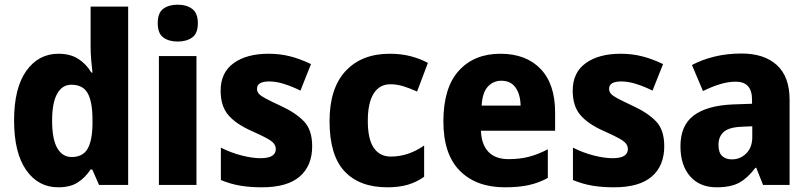

<svg xmlns="http://www.w3.org/2000/svg" viewBox="-20 -788 3447 818"><path d="M228 10Q143 10 91.5 -63.5Q40 -137 40 -275Q40 -413 92 -486Q144 -559 229 -559Q279 -559 313 -537.5Q347 -516 369 -479H374Q371 -503 368.5 -533Q366 -563 366 -590V-760H526V0H402L373 -66H366Q343 -31 311 -10.5Q279 10 228 10ZM285 -119Q332 -119 352.5 -153Q373 -187 374 -258V-280Q374 -353 354 -390Q334 -427 284 -427Q245 -427 223.5 -388.5Q202 -350 202 -274Q202 -195 224 -157Q246 -119 285 -119Z M737 -768Q775 -768 799 -750Q823 -732 823 -689Q823 -646 799 -628.5Q775 -611 737 -611Q699 -611 675.5 -628.5Q652 -646 652 -689Q652 -733 675.5 -750.5Q699 -768 737 -768ZM817 -549V0H657V-549Z M1310 -165Q1310 -82 1257 -36Q1204 10 1096 10Q1045 10 1003.5 3Q962 -4 921 -21V-159Q962 -138 1008 -126Q1054 -114 1090 -114Q1155 -114 1155 -153Q1155 -165 1147.5 -175.5Q1140 -186 1117.5 -198.5Q1095 -211 1050 -231Q985 -260 952.5 -298Q920 -336 920 -402Q920 -479 975.5 -519Q1031 -559 1124 -559Q1173 -559 1216 -548Q1259 -537 1305 -515L1260 -402Q1226 -419 1191.5 -430Q1157 -441 1127 -441Q1075 -441 1075 -410Q1075 -398 1082.5 -389Q1090 -380 1111.5 -368.5Q1133 -357 1176 -337Q1239 -308 1274.5 -271.5Q1310 -235 1310 -165Z M1630 10Q1512 10 1448 -58Q1384 -126 1384 -272Q1384 -412 1452.5 -485.5Q1521 -559 1640 -559Q1689 -559 1729.5 -548.5Q1770 -538 1803 -520L1757 -398Q1726 -412 1698.5 -420.5Q1671 -429 1643 -429Q1597 -429 1572 -389.5Q1547 -350 1547 -273Q1547 -195 1572.5 -158Q1598 -121 1645 -121Q1683 -121 1718.5 -133Q1754 -145 1787 -168V-35Q1755 -12 1717.5 -1Q1680 10 1630 10Z M2112 -559Q2221 -559 2283 -494.5Q2345 -430 2345 -309V-231H2029Q2031 -173 2060.5 -141.5Q2090 -110 2147 -110Q2194 -110 2233 -120Q2272 -130 2314 -152V-30Q2276 -9 2233 0.5Q2190 10 2131 10Q2009 10 1939 -60.5Q1869 -131 1869 -271Q1869 -414 1934.5 -486.5Q2000 -559 2112 -559ZM2116 -444Q2081 -444 2058 -418.5Q2035 -393 2032 -338H2198Q2197 -386 2176.5 -415Q2156 -444 2116 -444Z M2810 -165Q2810 -82 2757 -36Q2704 10 2596 10Q2545 10 2503.5 3Q2462 -4 2421 -21V-159Q2462 -138 2508 -126Q2554 -114 2590 -114Q2655 -114 2655 -153Q2655 -165 2647.5 -175.5Q2640 -186 2617.5 -198.5Q2595 -211 2550 -231Q2485 -260 2452.5 -298Q2420 -336 2420 -402Q2420 -479 2475.5 -519Q2531 -559 2624 -559Q2673 -559 2716 -548Q2759 -537 2805 -515L2760 -402Q2726 -419 2691.5 -430Q2657 -441 2627 -441Q2575 -441 2575 -410Q2575 -398 2582.5 -389Q2590 -380 2611.5 -368.5Q2633 -357 2676 -337Q2739 -308 2774.5 -271.5Q2810 -235 2810 -165Z M3139 -560Q3236 -560 3290 -510.5Q3344 -461 3344 -363V0H3231L3202 -73H3198Q3166 -30 3130 -10Q3094 10 3033 10Q2961 10 2920 -37Q2879 -84 2879 -165Q2879 -253 2935 -295.5Q2991 -338 3100 -343L3184 -346V-363Q3184 -440 3115 -440Q3083 -440 3048 -429.5Q3013 -419 2975 -400L2928 -511Q2971 -534 3024.5 -547Q3078 -560 3139 -560ZM3140 -248Q3086 -246 3063.5 -226Q3041 -206 3041 -171Q3041 -138 3056.5 -123.5Q3072 -109 3098 -109Q3134 -109 3159.5 -134.5Q3185 -160 3185 -204V-250Z"/></svg>

Font: Noto Sans Arabic SemCond ExtBd
Style: Regular
Weight: 800
Width: 4
Designer: Monotype Design Team, Nadine Chahine, Nizar Qandah and Khaled Hosny
Foundry: Monotype Imaging Inc.
Version: Version 2.012; ttfautohint (v1.8.4.7-5d5b)